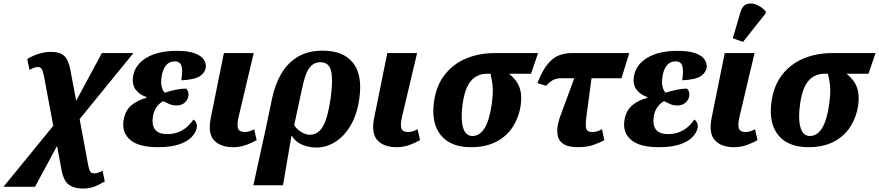

<svg xmlns="http://www.w3.org/2000/svg" viewBox="-94 -844 5100 1114"><path d="M-74 240 215 -114 160 -408Q154 -437 146.5 -446Q139 -455 124 -455Q112 -455 99.5 -449.5Q87 -444 77 -439L64 -502Q104 -525 138 -534Q172 -543 202 -543Q254 -543 279 -519.5Q304 -496 315 -435L348 -259L497 -536H680L368 -153L417 111Q423 143 430.5 152.5Q438 162 453 162Q466 162 478.5 157Q491 152 501 146L514 209Q476 231 448.5 240.5Q421 250 386 250Q337 250 306 228Q275 206 263 142L237 3L109 240Z M823 10Q711 10 661.5 -32.5Q612 -75 623 -146Q632 -203 669 -233.5Q706 -264 755 -276L756 -281Q716 -294 693.5 -323.5Q671 -353 678 -400Q689 -469 756 -509Q823 -549 930 -549Q998 -549 1036.5 -534.5Q1075 -520 1089 -497.5Q1103 -475 1100 -451Q1095 -422 1065.5 -402Q1036 -382 958 -378Q967 -434 959 -461Q951 -488 919 -488Q888 -488 869 -464.5Q850 -441 844 -402Q838 -366 844 -341.5Q850 -317 862 -306Q891 -316 925 -323Q959 -330 986 -330Q1003 -314 999 -286Q995 -263 976.5 -247.5Q958 -232 930 -232Q908 -232 889 -240Q870 -248 853 -257Q834 -248 816.5 -225.5Q799 -203 793 -167Q786 -119 805.5 -92.5Q825 -66 878 -66Q915 -66 945 -79Q975 -92 996 -112Q1017 -132 1028 -150Q1038 -145 1044 -132.5Q1050 -120 1048 -103Q1043 -76 1019 -50Q995 -24 947 -7Q899 10 823 10Z M1259 10Q1185 10 1148 -30Q1111 -70 1129 -160L1205 -536H1378L1290 -164Q1280 -120 1287 -99Q1294 -78 1326 -78Q1341 -78 1354 -82.5Q1367 -87 1381 -94L1395 -31Q1374 -18 1337 -4Q1300 10 1259 10Z M1485 -275Q1501 -351 1536 -413Q1571 -475 1630.5 -512.5Q1690 -550 1779 -550Q1897 -550 1953.5 -480.5Q2010 -411 1991 -273Q1978 -180 1940.5 -116.5Q1903 -53 1851 -20.5Q1799 12 1742 12Q1697 12 1658 -5Q1619 -22 1599 -56H1597L1548 231H1376L1447 -93ZM1703 -62Q1751 -62 1779.5 -110Q1808 -158 1825 -277Q1839 -381 1827 -432Q1815 -483 1765 -483Q1733 -483 1712.5 -463Q1692 -443 1679.5 -408Q1667 -373 1658 -328L1613 -118Q1626 -96 1652.5 -79Q1679 -62 1703 -62Z M2207 10Q2133 10 2096 -30Q2059 -70 2077 -160L2153 -536H2326L2238 -164Q2228 -120 2235 -99Q2242 -78 2274 -78Q2289 -78 2302 -82.5Q2315 -87 2329 -94L2343 -31Q2322 -18 2285 -4Q2248 10 2207 10Z M2638 10Q2520 10 2463.5 -60Q2407 -130 2424 -253Q2437 -347 2486 -410Q2535 -473 2610 -504.5Q2685 -536 2777 -536H3028L2987 -416H2860Q2881 -399 2899 -376Q2917 -353 2925.5 -318.5Q2934 -284 2927 -231Q2917 -165 2882.5 -110Q2848 -55 2787 -22.5Q2726 10 2638 10ZM2647 -55Q2733 -55 2759 -239Q2769 -314 2763.5 -353Q2758 -392 2752 -416H2731Q2676 -416 2640 -376.5Q2604 -337 2590 -240Q2578 -154 2592.5 -104.5Q2607 -55 2647 -55Z M3260 10Q3170 10 3148 -39Q3126 -88 3159 -176L3238 -390H3162Q3138 -390 3119.5 -382Q3101 -374 3074 -346L3024 -362Q3054 -438 3086 -475Q3118 -512 3152 -524Q3186 -536 3222 -536H3557L3512 -390H3338L3308 -164Q3302 -120 3307 -99Q3312 -78 3343 -78Q3359 -78 3372 -82.5Q3385 -87 3399 -94L3412 -31Q3391 -18 3351.5 -4Q3312 10 3260 10Z M3729 10Q3617 10 3567.5 -32.5Q3518 -75 3529 -146Q3538 -203 3575 -233.5Q3612 -264 3661 -276L3662 -281Q3622 -294 3599.5 -323.5Q3577 -353 3584 -400Q3595 -469 3662 -509Q3729 -549 3836 -549Q3904 -549 3942.5 -534.5Q3981 -520 3995 -497.5Q4009 -475 4006 -451Q4001 -422 3971.5 -402Q3942 -382 3864 -378Q3873 -434 3865 -461Q3857 -488 3825 -488Q3794 -488 3775 -464.5Q3756 -441 3750 -402Q3744 -366 3750 -341.5Q3756 -317 3768 -306Q3797 -316 3831 -323Q3865 -330 3892 -330Q3909 -314 3905 -286Q3901 -263 3882.5 -247.5Q3864 -232 3836 -232Q3814 -232 3795 -240Q3776 -248 3759 -257Q3740 -248 3722.5 -225.5Q3705 -203 3699 -167Q3692 -119 3711.5 -92.5Q3731 -66 3784 -66Q3821 -66 3851 -79Q3881 -92 3902 -112Q3923 -132 3934 -150Q3944 -145 3950 -132.5Q3956 -120 3954 -103Q3949 -76 3925 -50Q3901 -24 3853 -7Q3805 10 3729 10Z M4165 10Q4091 10 4054 -30Q4017 -70 4035 -160L4111 -536H4284L4196 -164Q4186 -120 4193 -99Q4200 -78 4232 -78Q4247 -78 4260 -82.5Q4273 -87 4287 -94L4301 -31Q4280 -18 4243 -4Q4206 10 4165 10ZM4217 -601 4158 -622 4202 -773Q4213 -811 4239 -820Q4265 -829 4295.5 -816.5Q4326 -804 4349 -778L4348 -766Z M4596 10Q4478 10 4421.5 -60Q4365 -130 4382 -253Q4395 -347 4444 -410Q4493 -473 4568 -504.5Q4643 -536 4735 -536H4986L4945 -416H4818Q4839 -399 4857 -376Q4875 -353 4883.5 -318.5Q4892 -284 4885 -231Q4875 -165 4840.5 -110Q4806 -55 4745 -22.5Q4684 10 4596 10ZM4605 -55Q4691 -55 4717 -239Q4727 -314 4721.5 -353Q4716 -392 4710 -416H4689Q4634 -416 4598 -376.5Q4562 -337 4548 -240Q4536 -154 4550.5 -104.5Q4565 -55 4605 -55Z"/></svg>

Font: Noto Serif SemiCondensed ExtraBold
Style: Italic
Weight: 800
Width: 4
Italic angle: -12°
Designer: Monotype Design Team
Foundry: Monotype Imaging Inc.
Version: Version 2.014; ttfautohint (v1.8.4.7-5d5b)